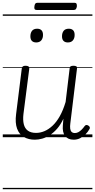

<svg xmlns="http://www.w3.org/2000/svg" viewBox="-20 -989 686 1384"><path d="M231 18Q186 18 152 -1.5Q118 -21 103 -62Q88 -103 96 -166L137 -495Q139 -506 145 -510.5Q151 -515 164 -515Q179 -515 185.5 -510Q192 -505 191 -494L149 -167Q144 -124 151.5 -93.5Q159 -63 181 -47Q203 -31 240 -31Q270 -31 300 -43.5Q330 -56 358.5 -82.5Q387 -109 411 -151.5Q435 -194 453 -254L482 -496Q483 -507 489.5 -511Q496 -515 510 -515Q524 -515 530.5 -510.5Q537 -506 535 -495L487 -100Q484 -78 486 -62Q488 -46 496.5 -38Q505 -30 520 -30Q533 -30 545 -36.5Q557 -43 568.5 -54.5Q580 -66 590 -80Q595 -87 602 -88Q609 -89 618 -83Q626 -78 627.5 -70.5Q629 -63 624 -57Q613 -37 595.5 -20Q578 -3 557 7.5Q536 18 511 18Q490 18 474.5 11Q459 4 449 -9Q439 -22 435 -41Q431 -60 433 -84L437 -133Q417 -90 391.5 -61Q366 -32 338.5 -14.5Q311 3 283.5 10.5Q256 18 231 18ZM241 -683Q221 -683 210 -694Q199 -705 199 -727Q199 -752 211 -767Q223 -782 248 -782Q268 -782 279 -771Q290 -760 290 -737Q290 -713 277.5 -698Q265 -683 241 -683ZM469 -683Q449 -683 438 -694Q427 -705 427 -727Q427 -752 439 -767Q451 -782 476 -782Q496 -782 507 -771Q518 -760 518 -737Q518 -713 505.5 -698Q493 -683 469 -683ZM245 -917Q233 -917 229.5 -923.5Q226 -930 228 -942Q229 -955 234 -962Q239 -969 250 -969H517Q528 -969 531.5 -962Q535 -955 534 -942Q532 -930 527 -923.5Q522 -917 511 -917ZM0 365H646V375H0ZM0 -20H646V0H0ZM0 -505H646V-500H0ZM0 -885H646V-875H0Z"/></svg>

Font: Playwrite GB J Guides
Style: Italic
Weight: 400
Italic angle: -7.01216°
Designer: Veronika Burian, José Scaglione
Foundry: TypeTogether
Version: Version 1.003